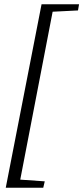

<svg xmlns="http://www.w3.org/2000/svg" viewBox="-20 -715 391 901"><path d="M7 166 175 -695H351L346 -666L227 -660L75 128L190 136L183 166Z"/></svg>

Font: Manuale Light
Style: Italic
Weight: 300
Italic angle: -11°
Version: Version 1.002